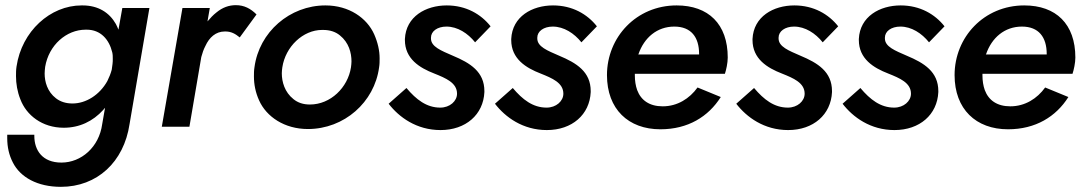

<svg xmlns="http://www.w3.org/2000/svg" viewBox="-20 -491 4196 744"><path d="M8 31C8 36 8 40 8 44C8 79 15 110 30 139C59 196 125 233 216 233C356 233 460 137 482 -10L559 -460H454L439 -376C436 -383 433 -391 429 -398C404 -442 361 -470 300 -470C299 -470 297 -470 296 -470C175 -470 64 -370 44 -233C42 -220 42 -208 42 -196C42 -167 47 -136 59 -106C82 -45 143 4 227 4C288 4 340 -21 380 -65C382 -68 384 -70 387 -73L376 -10C364 79 295 139 218 139C144 139 113 91 113 36C113 34 113 33 113 31ZM155 -232C169 -316 237 -376 312 -376C313 -376 315 -376 316 -376C370 -376 403 -338 415 -288C417 -280 417 -271 417 -263C417 -256 417 -250 416 -243L413 -221C409 -206 403 -191 396 -177C366 -123 313 -90 261 -90C235 -90 214 -97 197 -110C163 -136 153 -175 153 -206C153 -214 154 -223 155 -232Z M793 -460H687L607 0H714L760 -270C764 -285 769 -300 776 -313C791 -346 816 -369 851 -369C852 -369 853 -369 854 -369C877 -369 893 -359 909 -346L974 -435C951 -458 926 -471 894 -471C867 -471 842 -462 819 -443C806 -433 795 -421 784 -408Z M966 -230C964 -218 964 -206 964 -195C964 -164 970 -133 984 -102C1012 -39 1082 9 1173 9C1314 9 1431 -95 1449 -230C1451 -242 1451 -253 1451 -265C1451 -295 1444 -326 1430 -358C1402 -421 1333 -470 1241 -470C1103 -470 984 -367 966 -230ZM1074 -230C1086 -310 1154 -375 1228 -375C1230 -375 1231 -375 1232 -375C1258 -375 1280 -368 1297 -354C1332 -326 1342 -286 1342 -253C1342 -246 1341 -238 1340 -230C1328 -152 1261 -86 1181 -86C1155 -86 1134 -93 1117 -107C1083 -134 1072 -174 1072 -207C1072 -215 1073 -222 1074 -230Z M1555 -150 1486 -89C1526 -37 1594 13 1687 13C1785 13 1853 -47 1857 -134C1857 -135 1857 -137 1857 -138C1857 -213 1802 -247 1735 -275C1689 -295 1650 -310 1650 -342C1650 -343 1650 -344 1650 -345C1650 -370 1675 -388 1710 -388C1753 -388 1793 -362 1821 -327L1881 -389C1844 -436 1786 -470 1711 -470C1630 -470 1553 -427 1549 -340C1549 -339 1549 -337 1549 -336C1549 -263 1606 -228 1663 -206C1708 -188 1751 -170 1751 -128C1751 -99 1723 -74 1686 -74C1633 -74 1593 -105 1555 -150Z M1967 -150 1898 -89C1938 -37 2006 13 2099 13C2197 13 2265 -47 2269 -134C2269 -135 2269 -137 2269 -138C2269 -213 2214 -247 2147 -275C2101 -295 2062 -310 2062 -342C2062 -343 2062 -344 2062 -345C2062 -370 2087 -388 2122 -388C2165 -388 2205 -362 2233 -327L2293 -389C2256 -436 2198 -470 2123 -470C2042 -470 1965 -427 1961 -340C1961 -339 1961 -337 1961 -336C1961 -263 2018 -228 2075 -206C2120 -188 2163 -170 2163 -128C2163 -99 2135 -74 2098 -74C2045 -74 2005 -105 1967 -150Z M2539 10C2646 10 2725 -39 2773 -115L2683 -152C2652 -109 2605 -79 2548 -79C2497 -79 2464 -102 2449 -142C2443 -159 2440 -178 2440 -199C2440 -201 2440 -203 2440 -205H2789C2794 -220 2800 -247 2800 -268C2800 -398 2725 -470 2602 -470C2446 -470 2332 -347 2332 -200C2332 -68 2415 10 2539 10ZM2453 -280 2454 -281C2476 -345 2526 -388 2593 -388C2658 -388 2689 -347 2689 -282C2689 -281 2689 -281 2689 -280Z M2902 -150 2833 -89C2873 -37 2941 13 3034 13C3132 13 3200 -47 3204 -134C3204 -135 3204 -137 3204 -138C3204 -213 3149 -247 3082 -275C3036 -295 2997 -310 2997 -342C2997 -343 2997 -344 2997 -345C2997 -370 3022 -388 3057 -388C3100 -388 3140 -362 3168 -327L3228 -389C3191 -436 3133 -470 3058 -470C2977 -470 2900 -427 2896 -340C2896 -339 2896 -337 2896 -336C2896 -263 2953 -228 3010 -206C3055 -188 3098 -170 3098 -128C3098 -99 3070 -74 3033 -74C2980 -74 2940 -105 2902 -150Z M3314 -150 3245 -89C3285 -37 3353 13 3446 13C3544 13 3612 -47 3616 -134C3616 -135 3616 -137 3616 -138C3616 -213 3561 -247 3494 -275C3448 -295 3409 -310 3409 -342C3409 -343 3409 -344 3409 -345C3409 -370 3434 -388 3469 -388C3512 -388 3552 -362 3580 -327L3640 -389C3603 -436 3545 -470 3470 -470C3389 -470 3312 -427 3308 -340C3308 -339 3308 -337 3308 -336C3308 -263 3365 -228 3422 -206C3467 -188 3510 -170 3510 -128C3510 -99 3482 -74 3445 -74C3392 -74 3352 -105 3314 -150Z M3886 10C3993 10 4072 -39 4120 -115L4030 -152C3999 -109 3952 -79 3895 -79C3844 -79 3811 -102 3796 -142C3790 -159 3787 -178 3787 -199C3787 -201 3787 -203 3787 -205H4136C4141 -220 4147 -247 4147 -268C4147 -398 4072 -470 3949 -470C3793 -470 3679 -347 3679 -200C3679 -68 3762 10 3886 10ZM3800 -280 3801 -281C3823 -345 3873 -388 3940 -388C4005 -388 4036 -347 4036 -282C4036 -281 4036 -281 4036 -280Z"/></svg>

Font: Jost Medium
Style: Italic
Weight: 500
Italic angle: -5°
Version: Version 3.710